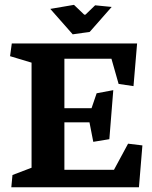

<svg xmlns="http://www.w3.org/2000/svg" viewBox="-20 -791 644 811"><path d="M287.1 -646 358.9 -656.2 451.7 -761.7 381.8 -768.6 340.8 -729H335.9L292.5 -770.5L192.4 -753.4ZM113.3 -526.4V-82.5L32.7 -51.8L27.8 0H566.9L581.5 -176.8L521 -184.1L461.4 -73.7H252V-274.4H357.9L374 -191.9L441.9 -203.1L458.5 -410.2L388.2 -397L366.7 -334H252V-543H450.7L481 -436.5L543.9 -427.2L559.1 -607.4H29.8L22.5 -553.7Z"/></svg>

Font: Neuton
Style: Bold
Weight: 700
Designer: Brian M Zick
Foundry: Brian M Zick
Version: Version 1.560